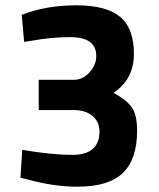

<svg xmlns="http://www.w3.org/2000/svg" viewBox="-20 -692 600 724"><path d="M62 -636Q154 -672 267.5 -672Q381 -672 433 -628.5Q485 -585 485 -489Q485 -393 408 -342Q456 -316 476.5 -288Q497 -260 497 -199Q497 -92 443.5 -40Q390 12 272 12Q185 12 89 -14L57 -22L64 -127Q176 -108 252 -108Q355 -108 355 -196Q355 -233 328.5 -255Q302 -277 259 -277H126V-391H259Q292 -391 317.5 -419Q343 -447 343 -481Q343 -552 244 -552Q175 -552 97 -538L71 -534Z"/></svg>

Font: Titillium Web
Style: Bold
Weight: 700
Version: Version 1.001;PS 57.000;hotconv 1.0.70;makeotf.lib2.5.55311